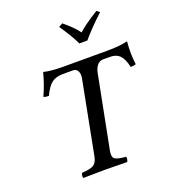

<svg xmlns="http://www.w3.org/2000/svg" viewBox="-157 -999 990 1115"><g transform="rotate(-20 338.5 -441.0)"><path d="M165 2Q162.1 -3.9 163.6 -14.4Q165 -24.9 168.9 -28.8Q220.7 -31.7 240.7 -43.9Q260.7 -56.2 268.1 -91.8L356 -546.9Q360.4 -569.3 351.8 -587.6Q343.3 -606 320.8 -606H258.8Q216.8 -606 190.4 -585.9Q164.1 -565.9 140.1 -514.2Q119.6 -514.2 107.9 -520Q137.2 -583 155.8 -654.8L159.2 -655.8Q201.2 -645 279.8 -645H546.9Q630.9 -645 672.9 -657.2L674.8 -654.8Q668 -583.5 676.8 -515.1Q664.6 -509.8 644 -509.8Q632.8 -562 611.3 -584Q589.8 -606 551.8 -606H508.8Q485.8 -606 471.4 -587.9Q457 -569.8 452.1 -543.9L363.8 -91.8Q357.4 -56.6 372.3 -44.9Q387.2 -33.2 440.9 -28.8Q443.4 -25.4 441.4 -13.4Q439.5 -1.5 436 2Q346.2 0 297.9 0Q256.8 0 165 2ZM460 -740.2H410.2Q390.1 -787.1 333 -870.1L356.9 -883.8Q413.6 -837.9 444.8 -795.9Q464.8 -814 487.8 -830.8Q510.7 -847.7 524.9 -856.7Q539.1 -865.7 567.9 -883.8L585.9 -870.1Q505.9 -795.4 460 -740.2Z"/></g></svg>

Font: Common Serif Medium
Style: Italic
Weight: 500
Italic angle: -12°
Designer: Philipp H. Poll, Khaled Hosny
Foundry: Stefan Peev, Context Ltd.
Version: Version 1.026